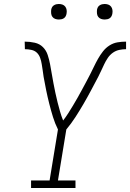

<svg xmlns="http://www.w3.org/2000/svg" viewBox="-20 -944 653 964"><path d="M136 0V-38H229L271 -294Q256 -324 246 -356.5Q236 -389 227.5 -422.5Q219 -456 212 -490Q205 -524 199 -558Q197 -574 194.5 -590Q192 -606 189.5 -622Q187 -638 181.5 -653.5Q176 -669 165 -679.5Q154 -690 137.5 -693.5Q121 -697 105 -697L104 -735Q130 -735 154.5 -729.5Q179 -724 195.5 -707.5Q212 -691 219.5 -668Q227 -645 231.5 -621Q236 -597 240 -573Q244 -549 248.5 -525.5Q253 -502 258 -478Q263 -454 269 -430.5Q275 -407 281.5 -384Q288 -361 297 -339Q311 -357 323 -376Q335 -395 346.5 -414Q358 -433 369 -452.5Q380 -472 390.5 -491.5Q401 -511 411.5 -530.5Q422 -550 432 -569.5Q442 -589 451.5 -609Q461 -629 472 -648.5Q483 -668 497 -686Q511 -704 530 -716Q549 -728 570.5 -731.5Q592 -735 613 -735V-697Q597 -697 579.5 -693.5Q562 -690 547 -679.5Q532 -669 521.5 -653.5Q511 -638 503.5 -622Q496 -606 488.5 -590Q481 -574 473 -558Q455 -524 437 -490Q419 -456 399.5 -422.5Q380 -389 359 -356.5Q338 -324 313 -294L271 -38H359V0ZM506 -846Q496 -846 487.5 -849Q479 -852 473.5 -859Q468 -866 467 -875.5Q466 -885 467 -895Q468 -901 471 -907Q474 -913 480 -917Q486 -921 492.5 -922.5Q499 -924 505 -924Q515 -924 523.5 -921Q532 -918 537.5 -911Q543 -904 544.5 -894.5Q546 -885 544 -875Q543 -869 540 -863Q537 -857 531.5 -853Q526 -849 519 -847.5Q512 -846 506 -846ZM276 -846Q266 -846 257.5 -849Q249 -852 243.5 -859Q238 -866 237 -875.5Q236 -885 237 -895Q238 -901 241 -907Q244 -913 250 -917Q256 -921 262.5 -922.5Q269 -924 275 -924Q285 -924 293.5 -921Q302 -918 307.5 -911Q313 -904 314.5 -894.5Q316 -885 314 -875Q313 -869 310 -863Q307 -857 301.5 -853Q296 -849 289 -847.5Q282 -846 276 -846Z"/></svg>

Font: Iosevka Etoile Extralight
Style: Italic
Weight: 200
Italic angle: -9°
Designer: Belleve Invis
Foundry: Belleve Invis
Version: Version 22.1.2; ttfautohint (v1.8.4)